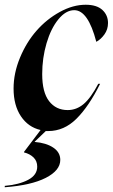

<svg xmlns="http://www.w3.org/2000/svg" viewBox="-44 -540 475 809"><path d="M13.2 -167Q13.2 -231.9 40.3 -297.1Q67.4 -362.3 109.9 -410.6Q152.3 -459 207.8 -489.5Q263.2 -520 316.9 -520Q363.8 -520 387.5 -498Q411.1 -476.1 411.1 -442.9Q411.1 -416 396 -395Q380.9 -374 361.8 -363.8Q327.1 -497.1 269 -497.1Q233.4 -497.1 201.9 -458.5Q170.4 -419.9 152.1 -357.7Q133.8 -295.4 133.8 -228Q133.8 -151.4 162.8 -113.8Q191.9 -76.2 241.2 -76.2Q278.3 -76.2 308.6 -101.8Q338.9 -127.4 370.1 -187H377.9Q330.6 -91.8 278.3 -39.8Q226.1 12.2 159.2 12.2H148.9L102.1 57.1V58.1Q150.4 62 180.2 81.8Q210 101.6 210 133.8Q210 178.2 148.7 209.5Q87.4 240.7 -23.9 249V243.2Q37.1 237.8 75 217.5Q112.8 197.3 112.8 162.1Q112.8 138.7 97.4 123.5Q82 108.4 57.1 102.1V100.1L127 7.8Q75.2 -3.9 44.2 -50Q13.2 -96.2 13.2 -167Z"/></svg>

Font: Nyght Serif Medium Italic
Style: Regular
Weight: 500
Italic angle: -16°
Designer: Maksym Kobuzan
Version: Version 0.410;Glyphs 3.1.2 (3151)